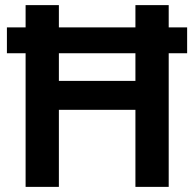

<svg xmlns="http://www.w3.org/2000/svg" viewBox="-20 -730 759 750"><path d="M80 0V-710H210V-414H509V-710H639V0H509V-301H210V0ZM7 -522V-623H711V-522Z"/></svg>

Font: Geist SemBd
Style: Regular
Weight: 400
Designer: Basement.studio, Andrés Briganti, Mateo Zaragoza
Foundry: Basement.studio, Vercel, Andrés Briganti, Guido Ferreyra, Mateo Zaragoza
Version: Version 1.401